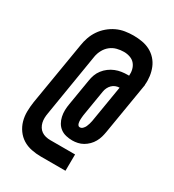

<svg xmlns="http://www.w3.org/2000/svg" viewBox="-207 -898 1013 1115"><g transform="rotate(30 300.0 -340.0)"><path d="M242 99Q209 99 177.5 92.5Q146 86 120.5 70Q95 54 77 29Q59 4 50.5 -26Q42 -56 42.5 -88.5Q43 -121 48 -154L118 -574Q122 -602 131.5 -629.5Q141 -657 157.5 -681.5Q174 -706 197 -725.5Q220 -745 246.5 -757.5Q273 -770 301.5 -774.5Q330 -779 358 -779Q387 -779 416 -774Q445 -769 469.5 -756Q494 -743 512.5 -722.5Q531 -702 541.5 -676.5Q552 -651 556 -622Q560 -593 557 -564H558L500 -215Q497 -197 492 -179.5Q487 -162 477.5 -145Q468 -128 454 -114Q440 -100 423.5 -90.5Q407 -81 388.5 -77Q370 -73 353 -73Q331 -73 310 -78Q289 -83 273 -95Q257 -107 247 -124.5Q237 -142 232.5 -162.5Q228 -183 228.5 -204.5Q229 -226 233 -248L262 -422Q265 -442 272 -461.5Q279 -481 292.5 -498.5Q306 -516 323.5 -529Q341 -542 361 -550Q381 -558 401.5 -561Q422 -564 442 -564H451Q453 -585 448 -605Q443 -625 430.5 -640Q418 -655 398 -662Q378 -669 357 -669Q334 -669 310.5 -663Q287 -657 268 -642Q249 -627 237 -605Q225 -583 221 -560L152 -139Q149 -123 148.5 -107Q148 -91 151.5 -76Q155 -61 163 -48Q171 -35 183.5 -26.5Q196 -18 211 -14.5Q226 -11 242 -11H408L407 99ZM352 -161Q363 -161 371.5 -169.5Q380 -178 384.5 -188Q389 -198 392 -208.5Q395 -219 397 -229L438 -476Q425 -476 412 -471Q399 -466 389 -456Q379 -446 373 -433.5Q367 -421 365 -408L336 -233Q335 -226 334.5 -219Q334 -212 333.5 -205Q333 -198 333.5 -191.5Q334 -185 335.5 -178.5Q337 -172 341 -166.5Q345 -161 352 -161Z"/></g></svg>

Font: Iosevka XBd Ex Obl
Style: Regular
Weight: 800
Width: 7
Italic angle: -9°
Monospace: yes
Designer: Belleve Invis
Foundry: Belleve Invis
Version: Version 32.5.0; ttfautohint (v1.8.4)